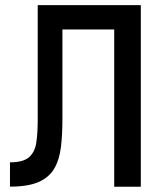

<svg xmlns="http://www.w3.org/2000/svg" viewBox="-20 -713 626 733"><path d="M18.1 -0.5V-93.3Q68.8 -93.3 91.1 -113Q113.3 -132.8 118.7 -169.4Q124 -206.1 124 -255.9V-693.4H517.6V0H416V-600.6H218.3V-259.3Q218.3 -199.2 212.6 -151.6Q207 -104 187.5 -70.1Q168 -36.1 127.7 -18.3Q87.4 -0.5 18.1 -0.5Z"/></svg>

Font: Cascadia Mono PL
Style: Regular
Weight: 400
Monospace: yes
Designer: Aaron Bell
Foundry: Saja Typeworks
Version: Version 2404.023; ttfautohint (v1.8.4)